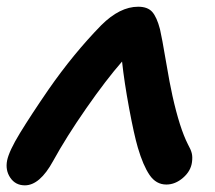

<svg xmlns="http://www.w3.org/2000/svg" viewBox="-30 -539 640 571"><path d="M43.9 12.2Q16.1 12.2 0.7 -10.3Q-14.6 -32.7 -8.8 -62Q-2.9 -90.3 29.3 -143.1Q61.5 -195.8 113.8 -272Q188 -378.9 271 -463.9Q326.2 -519 380.9 -519Q409.2 -519 422.9 -503.4Q436.5 -487.8 445.8 -452.1Q451.7 -426.8 463.4 -357.4Q475.1 -288.1 482.9 -253.9Q504.4 -157.7 528.8 -109.9Q537.6 -94.2 540.3 -83.3Q543 -72.3 541 -57.1Q537.6 -30.3 514.4 -10.3Q491.2 9.8 464.8 9.8Q434.1 9.8 414.8 -18.6Q395.5 -46.9 379.9 -100.1Q368.7 -138.2 354 -217Q339.4 -295.9 333 -356Q285.6 -301.8 226.3 -216.6Q167 -131.3 127.9 -60.1Q88.4 12.2 43.9 12.2Z"/></svg>

Font: Shantell Sans Normal
Style: Italic
Weight: 600
Italic angle: -11.31°
Designer: Stephen Nixon, Anya Danilova, Shantell Martin
Foundry: Arrow Type
Version: Version 1.006;[559af2be0]